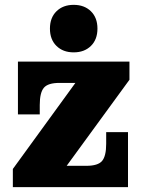

<svg xmlns="http://www.w3.org/2000/svg" viewBox="-20 -772 592 792"><path d="M33 -75 291 -430 514 -443 255 -88ZM33 0V-75L255 -88H508V0ZM54 -300V-430H225Q178 -430 161 -410Q144 -390 144 -339V-300ZM336 -88Q384 -88 401 -108Q418 -128 418 -179V-227H508V-88ZM54 -430V-518H514V-443L291 -430ZM284 -556Q240 -556 213 -582.5Q186 -609 186 -654Q186 -699 213 -725.5Q240 -752 284 -752Q328 -752 355 -725.5Q382 -699 382 -654Q382 -609 355 -582.5Q328 -556 284 -556Z"/></svg>

Font: Montagu Slab
Style: Bold
Weight: 700
Designer: Florian Karsten
Foundry: Florian Karsten
Version: Version 1.000